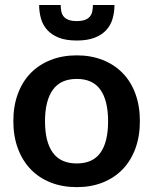

<svg xmlns="http://www.w3.org/2000/svg" viewBox="-20 -743 614 770"><path d="M33.5 0ZM288 -521Q345 -521 391.8 -502.5Q438.5 -484 471.8 -450Q505 -416 523 -367Q541 -318 541 -257.5Q541 -196.5 523 -147.5Q505 -98.5 471.8 -64Q438.5 -29.5 391.8 -11Q345 7.5 288 7.5Q230.5 7.5 183.5 -11Q136.5 -29.5 103.2 -64Q70 -98.5 51.8 -147.5Q33.5 -196.5 33.5 -257.5Q33.5 -318 51.8 -367Q70 -416 103.2 -450Q136.5 -484 183.5 -502.5Q230.5 -521 288 -521ZM288 -87.5Q352 -87.5 382.8 -130.5Q413.5 -173.5 413.5 -256.5Q413.5 -339.5 382.8 -383Q352 -426.5 288 -426.5Q223 -426.5 191.8 -382.8Q160.5 -339 160.5 -256.5Q160.5 -174 191.8 -130.8Q223 -87.5 288 -87.5ZM288 -580.5Q245 -580.5 216.2 -591.8Q187.5 -603 169.8 -622.5Q152 -642 144.5 -668Q137 -694 137 -723H223.5Q223.5 -708 226.2 -696Q229 -684 236.2 -675.8Q243.5 -667.5 256 -663Q268.5 -658.5 288 -658.5Q307.5 -658.5 320 -663Q332.5 -667.5 339.8 -675.8Q347 -684 349.8 -696Q352.5 -708 352.5 -723H439Q439 -694 431.5 -668Q424 -642 406.2 -622.5Q388.5 -603 359.5 -591.8Q330.5 -580.5 288 -580.5Z"/></svg>

Font: Lato
Style: Bold
Weight: 700
Designer: Lukasz Dziedzic
Foundry: tyPoland Lukasz Dziedzic
Version: Version 2.007; 2014-02-27